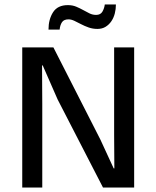

<svg xmlns="http://www.w3.org/2000/svg" viewBox="-20 -843 702 863"><path d="M80 -630H220L431 -216L491 -86H494L493 -236V-630H583V0H443L239 -396L172 -549H169L170 -376V0H80ZM198 -710Q198 -756 218.5 -788Q239 -820 285 -820Q306 -820 322.5 -813Q339 -806 353.5 -798Q368 -790 382 -783Q396 -776 412 -776Q432 -776 440.5 -791Q449 -806 451 -823H501Q501 -802 496 -782.5Q491 -763 480.5 -747.5Q470 -732 454.5 -722.5Q439 -713 418 -713Q397 -713 378.5 -719.5Q360 -726 344 -734.5Q328 -743 314 -749.5Q300 -756 288 -756Q267 -756 258.5 -743Q250 -730 248 -710Z"/></svg>

Font: Ek Mukta
Style: Regular
Weight: 400
Designer: Girish Dalvi and Yashodeep Gholap
Foundry: Ek Type
Version: Version 2.538;PS 1.001;hotconv 16.6.51;makeotf.lib2.5.65220;